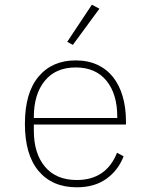

<svg xmlns="http://www.w3.org/2000/svg" viewBox="-20 -785 640 817"><path d="M307 12Q203 12 144.5 -57Q86 -126 86 -258Q86 -390 144 -459Q202 -528 302 -528Q354 -528 394 -509.5Q434 -491 461 -457Q488 -423 502 -375Q516 -327 516 -269V-255H124V-229Q124 -132 171.5 -75.5Q219 -19 307 -19Q369 -19 412 -48Q455 -77 478 -135L506 -120Q483 -60 432.5 -24Q382 12 307 12ZM302 -498Q217 -498 170.5 -441Q124 -384 124 -287V-283H479V-288Q479 -385 433 -441.5Q387 -498 302 -498ZM290 -594 266 -607 371 -765 403 -748Z"/></svg>

Font: IBM Plex Mono ExtLt
Style: Regular
Weight: 200
Monospace: yes
Designer: Mike Abbink, Paul van der Laan, Pieter van Rosmalen
Foundry: Bold Monday
Version: Version 2.3